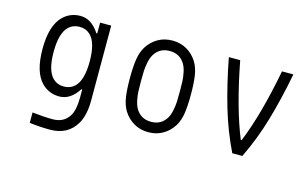

<svg xmlns="http://www.w3.org/2000/svg" viewBox="-101 -946 2202 1392"><g transform="rotate(15 1000.0 -250.0)"><path d="M284.5 -181Q316.4 -151 364.6 -151Q412.8 -151 444.7 -181Q500 -232.4 500 -375Q500 -517.6 444.7 -569Q412.8 -599 364.6 -599Q316.4 -599 284.5 -569Q229.2 -517.6 229.2 -375Q229.2 -232.4 284.5 -181ZM500 -164.7H493.5Q434.2 -72.9 351.6 -72.9Q274.7 -72.9 220.7 -125.7Q145.8 -199.9 145.8 -375Q145.8 -550.1 220.7 -624.3Q274.7 -677.1 351.6 -677.1Q434.2 -677.1 493.5 -585.3H500V-666.7H583.3V-104.2Q583.3 7.2 543.6 73.6Q481.8 177.1 349 177.1Q273.4 177.1 195.3 167.3V89.2Q283.2 99 349 99Q431.6 99 471.4 35.2Q500 -11.1 500 -104.2Z M1228.5 -572.9Q1253.9 -531.2 1262.4 -474.3Q1270.8 -417.3 1270.8 -333.3Q1270.8 -249.3 1262.4 -192.4Q1253.9 -135.4 1228.5 -93.8Q1197.9 -44.9 1150.1 -17.3Q1102.2 10.4 1041.7 10.4Q981.1 10.4 933.3 -17.3Q885.4 -44.9 854.8 -93.8Q829.4 -135.4 821 -192.4Q812.5 -249.3 812.5 -333.3Q812.5 -417.3 821 -474.3Q829.4 -531.2 854.8 -572.9Q885.4 -621.7 933.3 -649.4Q981.1 -677.1 1041.7 -677.1Q1102.2 -677.1 1150.1 -649.4Q1197.9 -621.7 1228.5 -572.9ZM927.1 -535.2Q912.8 -511.1 905.6 -474.9Q898.4 -438.8 897.1 -410.2Q895.8 -381.5 895.8 -333.3Q895.8 -285.2 897.1 -256.5Q898.4 -227.9 905.6 -191.7Q912.8 -155.6 927.1 -131.5Q964.8 -67.7 1041.7 -67.7Q1118.5 -67.7 1156.2 -131.5Q1170.6 -155.6 1177.7 -191.7Q1184.9 -227.9 1186.2 -256.5Q1187.5 -285.2 1187.5 -333.3Q1187.5 -381.5 1186.2 -410.2Q1184.9 -438.8 1177.7 -474.9Q1170.6 -511.1 1156.2 -535.2Q1118.5 -599 1041.7 -599Q964.8 -599 927.1 -535.2Z M1711.6 -109.4Q1800.1 -325.5 1865.2 -666.7H1950.5Q1913.4 -472.7 1865.6 -309.6Q1817.7 -146.5 1746.1 0H1670.6Q1599 -146.5 1551.1 -309.6Q1503.3 -472.7 1466.1 -666.7H1551.4Q1616.5 -326.2 1705.1 -109.4Z"/></g></svg>

Font: TypoPRO Monoid
Style: Regular
Weight: 400
Width: 4
Monospace: yes
Designer: Andreas Larsen (@larsenwork)
Version: Version 0.61